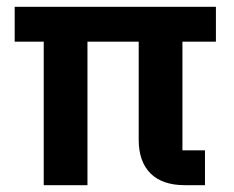

<svg xmlns="http://www.w3.org/2000/svg" viewBox="-20 -542 685 562"><path d="M514 -102H580V0H521Q455 0 420.5 -34.5Q386 -69 386 -133V-420H236V0H108V-420H23V-522H612V-420H514Z"/></svg>

Font: IBM Plex Sans Arabic SemiBold
Style: Regular
Weight: 600
Designer: Mike Abbink, Paul van der Laan, Pieter van Rosmalen, Wael Morcos, Khajak Apelian
Foundry: Bold Monday
Version: Version 1.1